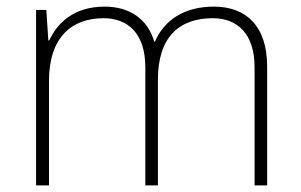

<svg xmlns="http://www.w3.org/2000/svg" viewBox="-20 -560 909 580"><path d="M626 -540C536 -540 476 -499 448 -434H446C426 -503 371 -540 296 -540C202 -540 152 -489 129 -438H126L120 -530H89V0H128V-315C128 -448 197 -505 293 -505C366 -505 419 -459 419 -357V0H457V-319C457 -449 522 -505 623 -505C696 -505 749 -459 749 -357V0H787V-359C787 -483 722 -540 626 -540Z"/></svg>

Font: Noto Sans Arabic ExtLt
Style: Regular
Weight: 200
Designer: Monotype Design Team, Nadine Chahine, Nizar Qandah and Khaled Hosny
Foundry: Monotype Imaging Inc.
Version: Version 2.012